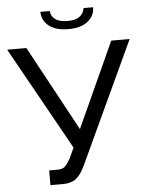

<svg xmlns="http://www.w3.org/2000/svg" viewBox="-59 -937 751 987"><g transform="rotate(-5 316.0 -443.0)"><path d="M187 -889H236Q236 -864 257.5 -847Q279 -830 323 -830Q400 -830 410 -889H459Q459 -845 423.5 -816.5Q388 -788 323 -788Q258 -788 222.5 -816.5Q187 -845 187 -889ZM161 3V-73H206Q229 -73 241.5 -84Q254 -95 270 -123L296 -179L0 -710H99L337 -271L537 -710H632L339 -80Q317 -34 292 -15.5Q267 3 225 3Z"/></g></svg>

Font: Raleway-v4020 Medium
Style: Regular
Weight: 500
Designer: Matt McInerney, Pablo Impallari, Rodrigo Fuenzalida
Foundry: Matt McInerney, Pablo Impallari, Rodrigo Fuenzalida
Version: Version 4.020;PS 004.020;hotconv 1.0.88;makeotf.lib2.5.64775